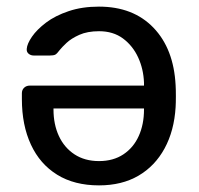

<svg xmlns="http://www.w3.org/2000/svg" viewBox="-20 -550 600 580"><path d="M278.9 -530Q382.3 -530 443.6 -466.3Q504.8 -402.6 510.5 -292.7Q511.3 -280.3 511.3 -259.6Q511.3 -238.9 510.5 -226.4Q506.2 -155 477.2 -101.7Q448.2 -48.4 398.2 -19.2Q348.1 10 279.1 10Q204.7 10 152.7 -22.2Q100.6 -54.4 73.4 -113.2Q46.1 -171.9 46.1 -250.6V-268.4Q46.1 -278.6 52.9 -285Q59.7 -291.4 69.9 -291.4H415Q415 -291.7 415 -295.2Q415 -298.6 415 -300.4Q413.4 -341.6 397.3 -376.6Q381.2 -411.6 351.6 -433.7Q321.9 -455.7 279.3 -455.7Q244.1 -455.7 219.7 -444.8Q195.2 -433.8 181.1 -420.5Q166.9 -407.1 160.9 -399.5Q151.9 -387.3 146.7 -384.8Q141.6 -382.3 130.4 -382.3H81.9Q72.8 -382.3 66.3 -387.8Q59.8 -393.4 60.8 -402.6Q61.8 -417.6 76.6 -439.2Q91.5 -460.8 119.2 -481.8Q146.9 -502.7 187.4 -516.3Q227.8 -530 278.9 -530ZM415 -222.4H141.6V-219Q141.6 -174.3 157.9 -139.1Q174.2 -104 205.1 -83.7Q236.1 -63.4 279.1 -63.4Q322.2 -63.4 352.7 -83.7Q383.3 -104 399.1 -139.1Q415 -174.3 415 -219Z"/></svg>

Font: Rubik Light
Style: Regular
Weight: 300
Designer: Hubert and Fischer
Foundry: Hubert and Fischer
Version: Version 2.300;gftools[0.9.30]